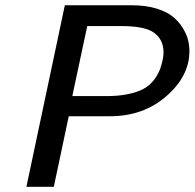

<svg xmlns="http://www.w3.org/2000/svg" viewBox="-20 -715 745 735"><path d="M81.1 0 228 -693.8 229 -694.8H484.9Q538.1 -694.8 578.6 -682.4Q619.1 -669.9 642.1 -650.9Q665 -631.8 679.9 -607.4Q694.8 -583 700 -561.5Q705.1 -540 705.1 -519Q705.1 -423.8 616.9 -346.9Q528.8 -270 400.9 -270H243.2L186 0ZM256.8 -347.2H390.1Q463.4 -347.2 515.6 -368.2Q567.9 -389.2 592.8 -450.2Q606 -489.3 606 -514.2Q606 -569.3 561 -595.2Q523.9 -615.2 444.8 -615.2H314Z"/></svg>

Font: CMU Bright
Style: SemiBoldOblique
Weight: 600
Italic angle: -12°
Version: Version 0.7.0